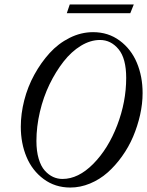

<svg xmlns="http://www.w3.org/2000/svg" viewBox="-20 -819 653 852"><path d="M276.4 -760.3 289.6 -799.3H573.7L558.1 -760.3ZM292 13.2Q224.6 13.2 173.8 -24.4Q123 -62 97.7 -122.6Q72.3 -183.1 72.3 -256.8Q72.3 -314 87.6 -374Q103 -434.1 132.3 -487.5Q161.6 -541 200.2 -583.5Q238.8 -626 289.1 -651.1Q339.4 -676.3 393.1 -676.3Q460.4 -676.3 511.2 -638.7Q562 -601.1 587.4 -540.3Q612.8 -479.5 612.8 -406.2Q612.8 -358.4 601.6 -308.6Q590.3 -258.8 570.6 -212.4Q550.8 -166 521.2 -124.8Q491.7 -83.5 457 -53Q422.4 -22.5 379.4 -4.6Q336.4 13.2 292 13.2ZM257.3 -24.9Q327.6 -24.9 393.8 -91.8Q460 -158.7 500 -262.9Q540 -367.2 540 -473.1Q540 -559.6 506.1 -600.6Q472.2 -641.6 423.8 -641.6Q381.3 -641.6 339.1 -616Q296.9 -590.3 262 -545.7Q227.1 -501 199.7 -444.6Q172.4 -388.2 157 -322.5Q141.6 -256.8 141.6 -193.4Q141.6 -148.4 151.6 -114.7Q161.6 -81.1 178.7 -62Q195.8 -43 215.6 -33.9Q235.4 -24.9 257.3 -24.9Z"/></svg>

Font: Elstob 18pt
Style: Italic
Weight: 400
Italic angle: -20°
Designer: Peter S. Baker
Version: Version 1.015